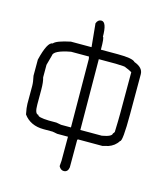

<svg xmlns="http://www.w3.org/2000/svg" viewBox="-101 -734 701 810"><g transform="rotate(15 250.0 -329.0)"><path d="M242.2 -656.2Q265.6 -656.2 265.6 -591.8Q271.5 -591.8 271.5 -537.1H345.7Q410.6 -537.1 421.9 -523.4Q460.9 -509.3 460.9 -480.5V-306.6Q460.9 -185.5 449.2 -185.5Q435.1 -162.1 406.2 -152.3Q403.3 -152.3 382.8 -146.5H277.3Q273.4 -146 273.4 -142.6V-23.4Q270 -2 252 -2Q238.8 -2 230.5 -17.6L232.4 -41V-146.5H185.5Q166.5 -150.4 164.1 -150.4H125Q66.9 -150.4 37.1 -191.4Q31.2 -220.7 31.2 -236.3V-314.5Q31.2 -331.1 25.4 -357.4V-427.7Q45.4 -509.8 68.4 -509.8Q79.6 -524.4 140.6 -537.1H230.5V-539.1Q220.7 -633.8 220.7 -638.7Q227.1 -656.2 242.2 -656.2ZM66.4 -416V-361.3Q72.3 -342.8 72.3 -308.6V-244.1Q72.3 -203.1 87.9 -203.1Q87.9 -192.9 136.7 -191.4H169.9Q189 -187.5 191.4 -187.5H234.4V-189.5Q234.4 -263.7 232.4 -486.3L230.5 -496.1H152.3Q78.1 -482.4 78.1 -459Q76.7 -456.1 66.4 -416ZM273.4 -496.1Q275.4 -269.5 275.4 -187.5H369.1Q412.1 -194.8 412.1 -209Q413.1 -209 418 -216.8Q419.9 -268.6 419.9 -298.8V-478.5Q406.7 -486.3 390.6 -492.2Q390.6 -495.1 347.7 -496.1Z"/></g></svg>

Font: CEF Fonts CJK Mono
Style: Regular
Weight: 400
Designer: PartyBoss (派对大魔王)
Version: Release 2.25